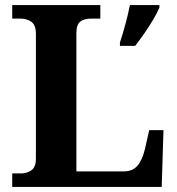

<svg xmlns="http://www.w3.org/2000/svg" viewBox="-20 -734 694 754"><path d="M451 -567Q461 -597 472.5 -639Q484 -681 490 -714H606V-704Q597 -683 581 -656Q565 -629 546.5 -602.5Q528 -576 511 -554H451ZM28 0V-53H64Q86 -53 103.5 -65.5Q121 -78 121 -111V-601Q121 -636 103 -648.5Q85 -661 60 -661H28V-714H374V-661H340Q310 -661 295 -649Q280 -637 280 -604V-61H466Q501 -61 520 -83.5Q539 -106 549 -148L566 -223H622L615 0Z"/></svg>

Font: Noto Serif
Style: Bold
Weight: 700
Designer: Monotype Design Team
Foundry: Monotype Imaging Inc.
Version: Version 2.014